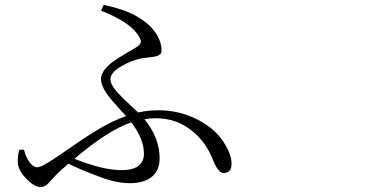

<svg xmlns="http://www.w3.org/2000/svg" viewBox="-20 -752 1540 777"><path d="M143.6 4.9Q119.1 4.9 85.9 -29.3Q51.8 -64.5 51.8 -98.6Q51.8 -122.1 57.6 -145.5L77.1 -146.5Q84 -117.2 99.1 -96.2Q114.3 -75.2 129.9 -75.2Q140.6 -75.2 156.2 -83.5Q171.9 -91.8 211.9 -118.2Q221.7 -125 240.2 -137.7Q324.2 -196.3 365.2 -220.7Q432.6 -262.7 490.2 -282.2Q482.4 -291 466.8 -307.6Q427.7 -350.6 413.1 -371.1Q388.7 -406.2 388.7 -432.6Q388.7 -461.9 427.7 -495.1Q451.2 -513.7 502.9 -543.9Q526.4 -556.6 534.2 -562.5Q547.9 -572.3 549.8 -580.1Q551.8 -587.9 543.9 -601.6Q512.7 -660.2 388.7 -709L399.4 -732.4Q489.3 -712.9 535.2 -684.6Q579.1 -660.2 605.5 -625Q633.8 -586.9 633.8 -546.9Q633.8 -532.2 618.2 -526.4Q609.4 -522.5 582 -519.5Q561.5 -517.6 550.8 -515.6Q510.7 -506.8 473.6 -485.4Q426.8 -459 426.8 -430.7Q426.8 -410.2 455.1 -377.9Q471.7 -359.4 513.7 -320.3Q531.2 -304.7 539.1 -296.9Q579.1 -305.7 621.1 -305.7Q708 -305.7 782.2 -266.6Q847.7 -232.4 881.8 -181.6Q917 -129.9 917 -89.8Q917 -51.8 884.8 -51.8Q862.3 -51.8 840.8 -107.4Q812.5 -178.7 756.8 -222.7Q694.3 -273.4 611.3 -273.4Q585 -273.4 564.5 -269.5Q626 -194.3 626 -111.3Q626 -61.5 592.8 -35.2Q560.5 -10.7 505.9 -10.7Q451.2 -10.7 386.7 -35.2Q308.6 -63.5 256.8 -89.8L221.7 -58.6Q210 -47.9 191.4 -27.3Q175.8 -9.8 168.9 -3.9Q156.2 4.9 143.6 4.9ZM471.7 -63.5Q562.5 -63.5 562.5 -130.9Q562.5 -188.5 511.7 -256.8Q418 -225.6 281.2 -109.4Q396.5 -63.5 471.7 -63.5Z"/></svg>

Font: Bpmf Zihi Box R
Style: R
Weight: 400
Foundry: But Ko
Version: Version 1.320